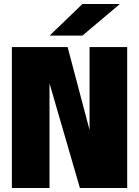

<svg xmlns="http://www.w3.org/2000/svg" viewBox="-20 -934 690 954"><path d="M39 0V-700H316L425 -288V-700H612V0H377L226 -520V0ZM389.5 -757H226.5L389.5 -914H575.5Z"/></svg>

Font: Trispace ExtraBold
Style: Regular
Weight: 800
Designer: Tyler Finck
Foundry: Etcetera Type Company
Version: Version 1.210; ttfautohint (v1.8.3)